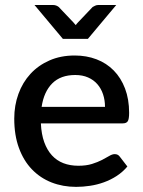

<svg xmlns="http://www.w3.org/2000/svg" viewBox="-20 -740 571 768"><path d="M400 -312.5Q400 -339.5 392.2 -362.8Q384.5 -386 369.5 -403.2Q354.5 -420.5 332.2 -430.2Q310 -440 281 -440Q222.5 -440 189 -406.5Q155.5 -373 146.5 -312.5ZM143.5 -246.5Q145.5 -203 157 -171.2Q168.5 -139.5 187.8 -118.5Q207 -97.5 233.8 -87.2Q260.5 -77 293.5 -77Q325 -77 348 -84.2Q371 -91.5 388 -100.2Q405 -109 417 -116.2Q429 -123.5 439 -123.5Q452 -123.5 459 -113.5L489.5 -74Q470.5 -51.5 446.5 -36Q422.5 -20.5 395.5 -10.8Q368.5 -1 340 3.2Q311.5 7.5 284.5 7.5Q231.5 7.5 186.2 -10.2Q141 -28 107.8 -62.5Q74.5 -97 55.8 -148Q37 -199 37 -265.5Q37 -318.5 53.8 -364.5Q70.5 -410.5 101.8 -444.5Q133 -478.5 177.8 -498.2Q222.5 -518 279 -518Q326 -518 366 -502.8Q406 -487.5 435 -458Q464 -428.5 480.2 -385.8Q496.5 -343 496.5 -288.5Q496.5 -263.5 491 -255Q485.5 -246.5 471 -246.5ZM445 -720 331.5 -584.5H231.5L118 -720H192.5Q199.5 -720 205.5 -717.5Q211.5 -715 215 -712L273 -651Q277.5 -646 283 -639.5Q285.5 -643 287.8 -645.8Q290 -648.5 292.5 -651L350.5 -712Q354.5 -714.5 360.5 -717.2Q366.5 -720 373 -720Z"/></svg>

Font: Lato 2
Style: Regular
Weight: 600
Designer: Lukasz Dziedzic with Adam Twardoch and Botio Nikoltchev
Foundry: tyPoland Lukasz Dziedzic
Version: Version 2.015; 2015-08-06; http://www.latofonts.com/